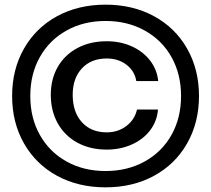

<svg xmlns="http://www.w3.org/2000/svg" viewBox="-20 -762 906 824"><path d="M32 -350Q32 -464 83 -553.5Q134 -643 225 -692.5Q316 -742 433 -742Q550 -742 641 -692.5Q732 -643 783 -553.5Q834 -464 834 -350Q834 -236 783 -146.5Q732 -57 641 -7.5Q550 42 433 42Q316 42 225 -7.5Q134 -57 83 -146.5Q32 -236 32 -350ZM757 -350Q757 -444 716 -517Q675 -590 601 -631Q527 -672 433 -672Q339 -672 265.5 -631Q192 -590 151 -517Q110 -444 110 -350Q110 -256 151 -183Q192 -110 265.5 -69Q339 -28 433 -28Q527 -28 601 -69Q675 -110 716 -183Q757 -256 757 -350ZM198 -355Q198 -423 228 -475Q258 -527 312.5 -556Q367 -585 438 -585Q496 -585 544.5 -563.5Q593 -542 623.5 -503Q654 -464 659 -414H565Q558 -457 523 -484Q488 -511 438 -511Q371 -511 331.5 -468.5Q292 -426 292 -355Q292 -281 331.5 -237.5Q371 -194 438 -194Q486 -194 522 -221Q558 -248 568 -292H658Q654 -242 624.5 -203Q595 -164 546 -142Q497 -120 438 -120Q367 -120 312.5 -149.5Q258 -179 228 -232.5Q198 -286 198 -355Z"/></svg>

Font: Fahkwang
Style: Bold
Weight: 700
Designer: Suppakit Chalermlarp | Katatrad Co.,Ltd.
Foundry: Cadson Demak Co.,Ltd.
Version: Version 1.000; ttfautohint (v1.6)